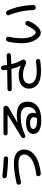

<svg xmlns="http://www.w3.org/2000/svg" viewBox="1556 -2394 888 4040"><g transform="rotate(-90 2000.0 -374.0)"><path d="M191.4 -377.9Q172.9 -374 155.8 -383.8Q138.7 -393.6 133.8 -414.1Q129.9 -432.6 140.1 -449.2Q150.4 -465.8 169.9 -470.7Q409.2 -524.4 574.2 -525.4Q730.5 -525.4 802.2 -467.3Q874 -409.2 874 -315.4Q874 -173.8 745.6 -80.6Q617.2 12.7 374 40Q352.5 42 335 29.8Q317.4 17.6 312.5 -2.9Q307.6 -21.5 317.9 -37.1Q328.1 -52.7 346.7 -54.7Q557.6 -82 663.1 -149.9Q768.6 -217.8 768.6 -309.6Q768.6 -429.7 569.3 -429.7Q433.6 -429.7 191.4 -377.9ZM321.3 -768.6Q527.3 -742.2 681.6 -740.2Q701.2 -739.3 715.3 -725.1Q729.5 -710.9 729.5 -692.4Q729.5 -672.9 715.3 -658.7Q701.2 -644.5 681.6 -646.5Q498 -651.4 308.6 -675.8Q290 -677.7 278.3 -693.4Q266.6 -709 268.6 -728.5Q270.5 -747.1 286.6 -758.8Q302.7 -770.5 321.3 -768.6Z M1537.1 -46.9Q1553.7 -82 1553.7 -110.4Q1553.7 -185.5 1425.8 -184.6Q1369.1 -184.6 1337.4 -165.5Q1305.7 -146.5 1305.7 -120.1Q1305.7 -83 1351.1 -60.5Q1396.5 -38.1 1491.2 -38.1H1525.4Q1533.2 -38.1 1537.1 -46.9ZM1176.8 -290Q1161.1 -282.2 1144.5 -287.1Q1127.9 -292 1120.1 -306.6Q1112.3 -322.3 1116.7 -339.8Q1121.1 -357.4 1135.7 -366.2L1604.5 -656.2L1605.5 -657.2L1604.5 -658.2H1214.8Q1197.3 -658.2 1184.1 -670.4Q1170.9 -682.6 1170.9 -700.7Q1170.9 -718.8 1184.1 -731.9Q1197.3 -745.1 1214.8 -745.1H1747.1Q1765.6 -745.1 1778.8 -731.9Q1792 -718.8 1793 -700.2Q1794.9 -657.2 1755.9 -633.8L1437.5 -450.2V-449.2H1439.5Q1516.6 -464.8 1585.9 -464.8Q1738.3 -464.8 1809.6 -408.7Q1880.9 -352.5 1880.9 -242.2Q1880.9 -102.5 1779.8 -26.4Q1678.7 49.8 1491.2 49.8Q1346.7 49.8 1273.9 5.9Q1201.2 -38.1 1201.2 -120.1Q1201.2 -183.6 1261.2 -226.6Q1321.3 -269.5 1430.7 -269.5Q1545.9 -269.5 1596.2 -231.4Q1646.5 -193.4 1646.5 -120.1Q1646.5 -93.8 1636.7 -64.5Q1635.7 -61.5 1637.7 -59.1Q1639.6 -56.6 1642.6 -57.6Q1768.6 -99.6 1768.6 -230.5Q1768.6 -309.6 1718.8 -345.7Q1668.9 -381.8 1550.8 -381.8Q1367.2 -381.8 1176.8 -290Z M2144.5 -570.3Q2126 -570.3 2112.8 -583Q2099.6 -595.7 2099.6 -614.7Q2099.6 -633.8 2112.8 -647Q2126 -660.2 2144.5 -660.2Q2308.6 -660.2 2544.9 -667Q2553.7 -667 2551.8 -675.8Q2545.9 -719.7 2543.9 -744.1Q2542 -765.6 2555.7 -780.8Q2569.3 -795.9 2589.8 -797.9Q2609.4 -798.8 2625 -785.2Q2640.6 -771.5 2642.6 -751Q2644.5 -722.7 2651.4 -677.7Q2653.3 -669.9 2660.2 -669.9Q2731.4 -671.9 2855.5 -677.7Q2874 -678.7 2887.2 -666.5Q2900.4 -654.3 2901.4 -635.3Q2902.3 -616.2 2890.1 -602.5Q2877.9 -588.9 2859.4 -587.9Q2797.9 -585 2677.7 -581.1Q2668.9 -581.1 2670.9 -573.2Q2699.2 -456.1 2759.8 -353.5Q2771.5 -335 2766.1 -313Q2760.7 -291 2742.2 -281.2Q2698.2 -256.8 2648.4 -284.2Q2551.8 -335 2445.3 -335Q2358.4 -335 2309.1 -299.8Q2259.8 -264.6 2259.8 -205.1Q2259.8 -44.9 2530.3 -44.9Q2611.3 -44.9 2722.7 -61.5Q2741.2 -64.5 2757.8 -54.2Q2774.4 -43.9 2778.3 -24.9Q2782.2 -5.9 2771 9.8Q2759.8 25.4 2741.2 28.3Q2635.7 44.9 2530.3 44.9Q2335.9 44.9 2245.6 -25.9Q2155.3 -96.7 2155.3 -210Q2155.3 -307.6 2231 -366.2Q2306.6 -424.8 2440.4 -424.8Q2540 -424.8 2636.7 -382.8H2638.7V-384.8Q2597.7 -460.9 2572.3 -569.3Q2570.3 -577.1 2560.5 -577.1Q2315.4 -570.3 2144.5 -570.3Z M3808.6 -118.2Q3799.8 -398.4 3702.1 -626Q3694.3 -644.5 3702.1 -663.1Q3710 -681.6 3728.5 -688.5Q3748 -695.3 3768.6 -686Q3789.1 -676.8 3797.9 -658.2Q3905.3 -422.9 3914.1 -117.2Q3915 -94.7 3899.4 -80.1Q3883.8 -65.4 3861.8 -65.4Q3839.8 -65.4 3824.7 -80.6Q3809.6 -95.7 3808.6 -118.2ZM3330.1 40Q3248 40 3179.2 -74.2Q3110.4 -188.5 3110.4 -349.6Q3110.4 -500 3143.6 -646.5Q3148.4 -668.9 3167.5 -681.2Q3186.5 -693.4 3209 -690.4Q3228.5 -688.5 3240.2 -671.4Q3252 -654.3 3247.1 -633.8Q3214.8 -492.2 3214.8 -349.6Q3214.8 -229.5 3255.9 -147.5Q3296.9 -65.4 3337.9 -65.4Q3363.3 -65.4 3402.3 -113.8Q3441.4 -162.1 3481.4 -252.9Q3489.3 -272.5 3508.8 -280.8Q3528.3 -289.1 3546.9 -282.2Q3566.4 -274.4 3575.7 -254.9Q3585 -235.4 3577.1 -215.8Q3527.3 -94.7 3458.5 -27.3Q3389.6 40 3330.1 40Z"/></g></svg>

Font: Rounded Mgen+ 1m medium
Style: Regular
Weight: 500
Designer: [Source Han Sans]
Ryoko NISHIZUKA  (kana & ideographs); Paul D. Hunt (Latin, Greek & Cyrillic); Wenlong ZHANG  (bopomofo
Version: Version 1.059.20150602